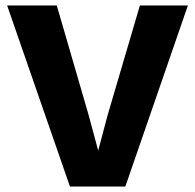

<svg xmlns="http://www.w3.org/2000/svg" viewBox="-20 -680 711 700"><path d="M665 -660 437 0H235L6 -660H187L303 -261L338 -131L372 -259L490 -660Z"/></svg>

Font: Kantumruy Pro
Style: Bold
Weight: 700
Version: Version 1.002